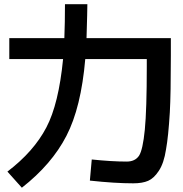

<svg xmlns="http://www.w3.org/2000/svg" viewBox="-20 -836 852 896"><path d="M283.2 -816.4H387.7Q387.7 -788.1 383.8 -658.2H777.3V-576.2Q777.3 -398.4 772.5 -311.5Q765.6 -198.2 754.9 -139.6Q745.1 -74.2 720.7 -38.1Q698.2 -3.9 671.4 7.8Q644.5 19.5 601.6 19.5Q516.6 19.5 399.4 6.8L408.2 -91.8Q502 -82 571.3 -82Q610.4 -82 628.9 -109.4Q646.5 -136.7 655.8 -230.5Q665 -324.2 665 -525.4V-560.5H377.9Q358.4 -334 290 -202.1Q221.7 -69.3 82 40L14.6 -35.2Q137.7 -128.9 196.3 -241.2Q253.9 -350.6 274.4 -560.5H23.4V-658.2H280.3Q283.2 -730.5 283.2 -816.4Z"/></svg>

Font: RobotoJAA
Style: Medium
Weight: 500
Version: Version 2.05; 2016-11-05